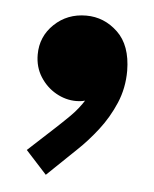

<svg xmlns="http://www.w3.org/2000/svg" viewBox="-36 -208 329 410"><g transform="rotate(5 128.0 -3.0)"><path d="M76.7 170.4 31.7 121.1 88.4 68.8Q101.1 57.1 118.2 40.3Q135.3 23.4 148.2 2.7Q161.1 -18.1 160.2 -43.5H182.1Q181.2 -25.9 168.2 -9Q155.3 7.8 127.4 7.8Q105 7.8 84.2 -3.9Q63.5 -15.6 50.3 -36.4Q37.1 -57.1 37.1 -84Q37.1 -122.6 64.9 -149.2Q92.8 -175.8 133.3 -175.8Q171.9 -175.8 200.9 -148.2Q230 -120.6 230.5 -65.9Q230.5 -28.8 216.8 3.4Q203.1 35.6 182.1 62.7Q161.1 89.8 139.2 110.4Z"/></g></svg>

Font: Reddit Sans Condensed ExtraBold
Style: Regular
Weight: 800
Designer: Stephen Hutchings
Foundry: Reddit
Version: Version 1.014